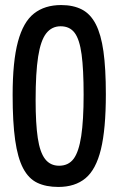

<svg xmlns="http://www.w3.org/2000/svg" viewBox="-20 -730 469 760"><path d="M211 10Q162 10 127.5 -6.5Q93 -23 71.5 -64Q50 -105 40 -175.5Q30 -246 30 -354Q30 -487 51 -565Q72 -643 114.5 -676.5Q157 -710 222 -710Q270 -710 304 -692.5Q338 -675 359 -634.5Q380 -594 389.5 -526.5Q399 -459 399 -357Q399 -219 379.5 -139Q360 -59 318.5 -24.5Q277 10 211 10ZM214 -74Q251 -74 271.5 -101.5Q292 -129 301.5 -191.5Q311 -254 311 -355Q311 -455 303 -514.5Q295 -574 275.5 -600Q256 -626 220 -626Q185 -626 163 -598Q141 -570 131 -506Q121 -442 121 -334Q121 -241 129.5 -184Q138 -127 158.5 -100.5Q179 -74 214 -74Z"/></svg>

Font: Yanone Kaffeesatz ExtraLight
Style: Regular
Weight: 400
Version: Version 2.003